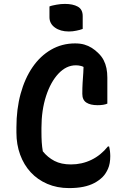

<svg xmlns="http://www.w3.org/2000/svg" viewBox="-20 -942 640 982"><path d="M333 20Q272 20 222 -1.5Q172 -23 137 -61Q102 -99 83 -151Q64 -203 64 -264V-290Q64 -384 85.5 -462.5Q107 -541 146.5 -598.5Q186 -656 241.5 -688Q297 -720 364 -720Q391 -720 411.5 -714Q432 -708 449.5 -697Q467 -686 482 -671Q500 -654 510 -634.5Q520 -615 524.5 -593Q529 -571 529 -545Q529 -511 529 -477Q529 -443 529 -412Q520 -408 507.5 -406Q495 -404 479 -404Q442 -404 421.5 -417.5Q401 -431 401 -462Q401 -493 402.5 -518Q404 -543 406 -570Q408 -597 407 -630L425 -589Q408 -601 395 -604.5Q382 -608 368 -608Q319 -608 279 -565.5Q239 -523 215.5 -450.5Q192 -378 192 -288V-268Q192 -238 193.5 -214.5Q195 -191 199 -168Q224 -137 258.5 -119Q293 -101 343 -101Q399 -101 447.5 -124.5Q496 -148 532 -193H538Q539 -187 540.5 -181Q542 -175 542.5 -168.5Q543 -162 543.5 -156Q544 -150 544 -144Q544 -105 532.5 -79Q521 -53 505 -37Q487 -19 462.5 -6Q438 7 406 13.5Q374 20 333 20ZM233 -909Q240 -912 249.5 -914Q259 -916 269 -918Q279 -920 290.5 -921Q302 -922 312 -922Q353 -922 378 -908Q403 -894 403 -860V-794Q396 -791 387.5 -789Q379 -787 370 -785Q361 -783 351.5 -782Q342 -781 332 -781Q289 -781 261 -801Q233 -821 233 -854Z"/></svg>

Font: Recursive Casual SemiBold
Style: Regular
Weight: 600
Version: Version 1.047